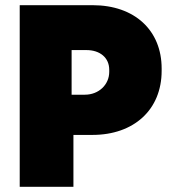

<svg xmlns="http://www.w3.org/2000/svg" viewBox="-20 -720 668 740"><path d="M56 0H263V-200H336C496 -200 603 -297 603 -447V-456C603 -603 499 -700 337 -700H56ZM256 -355V-527H313C365 -527 401 -498 401 -451V-443C401 -394 361 -355 307 -355Z"/></svg>

Font: Fixel Text Black
Style: Regular
Weight: 900
Width: 4
Designer: AlfaBravo + MacPaw
Foundry: Kyrylo Tkachov, Marchela Mozhyna, Serhii Makarenko, Maria Weinstein, Zakhar Kryvoshyya
Version: Version 1.211